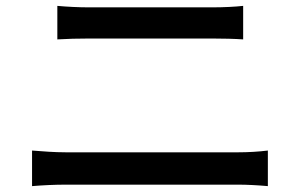

<svg xmlns="http://www.w3.org/2000/svg" viewBox="-20 -683 1040 653"><path d="M89 -50C125 -53 166 -55 203 -55H791C819 -55 858 -53 891 -50V-171C859 -167 823 -165 791 -165H203C166 -165 126 -168 89 -171ZM175 -549C207 -551 246 -552 282 -552H703C737 -552 779 -551 807 -549V-663C780 -660 741 -658 703 -658H281C248 -658 208 -660 175 -663Z"/></svg>

Font: Noto Sans Japanese Medium
Style: Regular
Weight: 500
Designer: Ryoko NISHIZUKA (kana & ideographs); Paul D. Hunt (Latin, Greek & Cyrillic); Wenlong ZHANG (bopomofo); Sandoll Communica
Foundry: Adobe Systems Incorporated
Version: Version 1.000;PS 1;hotconv 1.0.78;makeotf.lib2.5.61930